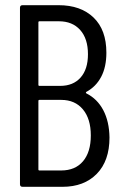

<svg xmlns="http://www.w3.org/2000/svg" viewBox="-20 -720 486 740"><path d="M57 -10V-690Q57 -700 67 -700H206Q291 -700 340.5 -652.5Q390 -605 390 -517Q390 -462 370 -424Q350 -386 313 -366Q309 -363 313 -360Q355 -339 378 -295.5Q401 -252 402 -190Q402 -100 353 -50Q304 0 221 0H67Q57 0 57 -10ZM319 -511Q319 -571 289 -604.5Q259 -638 207 -638H132Q128 -638 128 -634V-393Q128 -389 132 -389H212Q262 -389 290.5 -421Q319 -453 319 -511ZM132 -63H216Q270 -63 300 -98.5Q330 -134 330 -198Q330 -262 299.5 -298.5Q269 -335 216 -335H132Q128 -335 128 -331V-67Q128 -63 132 -63Z"/></svg>

Font: Barlow Condensed
Style: Regular
Weight: 400
Width: 3
Designer: Jeremy Tribby
Foundry: Tribby Type
Version: Version 1.500